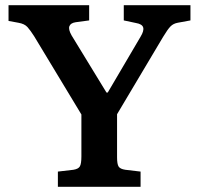

<svg xmlns="http://www.w3.org/2000/svg" viewBox="-20 -723 769 743"><path d="M204 0V-59L264 -66Q283 -69 289 -79Q295 -89 295 -118V-280L112 -583Q98 -605 86.5 -618Q75 -631 51 -635L13 -642V-703H325V-644L273 -637Q253 -634 248.5 -621.5Q244 -609 257 -586L392 -365H397L524 -581Q538 -604 534 -617Q530 -630 506 -634L459 -644V-703H717V-644L668 -635Q651 -632 640 -621Q629 -610 611 -580L433 -281V-114Q433 -88 439 -78.5Q445 -69 465 -66L524 -59V0Z"/></svg>

Font: Literata 18pt SemiBold
Style: Regular
Weight: 600
Designer: Latin by Veronika Burian and Jose Scaglione. Greek by Irene Vlachou. Cyrillic by Vera Evstafieva.
Foundry: TypeTogether
Version: Version 3.103;gftools[0.9.29]